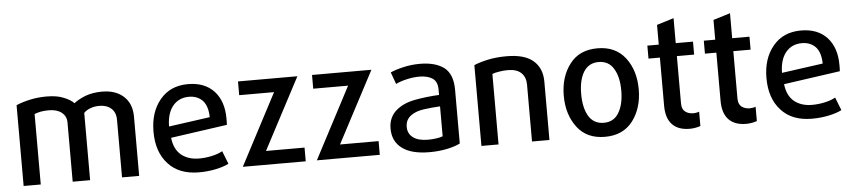

<svg xmlns="http://www.w3.org/2000/svg" viewBox="-42 -949 5392 1211"><g transform="rotate(-5 2653.5 -343.0)"><path d="M798.8 0Q798.8 -93.8 798.8 -376Q798.8 -456.1 749 -502.9Q698.2 -549.8 612.3 -549.8Q551.8 -549.8 504.9 -532.2Q459 -513.7 432.6 -492.2Q410.2 -515.6 367.2 -532.2Q325.2 -549.8 260.7 -549.8Q206.1 -549.8 156.2 -539.1Q106.4 -528.3 67.4 -511.7Q67.4 -341.8 67.4 0Q94.7 0 175.8 0Q175.8 -111.3 175.8 -446.3Q193.4 -453.1 216.8 -458Q240.2 -461.9 267.6 -461.9Q318.4 -461.9 347.7 -438.5Q377.9 -415 377.9 -375Q377.9 -250 377.9 0Q405.3 0 488.3 0Q488.3 -106.4 488.3 -425.8Q504.9 -443.4 530.3 -452.1Q555.7 -461.9 586.9 -461.9Q633.8 -461.9 662.1 -436.5Q690.4 -411.1 690.4 -365.2Q690.4 -243.2 690.4 0Q716.8 0 798.8 0Z M1378.9 -313.5Q1378.9 -421.9 1320.3 -486.3Q1260.7 -549.8 1156.2 -549.8Q1043 -549.8 978.5 -471.7Q913.1 -393.6 913.1 -269.5Q913.1 -140.6 982.4 -65.4Q1050.8 10.7 1177.7 10.7Q1233.4 10.7 1284.2 0Q1335 -10.7 1366.2 -27.3Q1355.5 -54.7 1334 -109.4Q1306.6 -93.8 1265.6 -85Q1225.6 -76.2 1185.5 -76.2Q1117.2 -76.2 1072.3 -112.3Q1028.3 -149.4 1020.5 -221.7Q1139.6 -238.3 1377.9 -272.5Q1378.9 -282.2 1378.9 -293Q1378.9 -303.7 1378.9 -313.5ZM1274.4 -330.1Q1209 -321.3 1013.7 -293.9Q1014.6 -377.9 1052.7 -423.8Q1090.8 -469.7 1154.3 -469.7Q1208 -469.7 1241.2 -435.5Q1273.4 -400.4 1274.4 -330.1Z M1853.5 0Q1853.5 -21.5 1853.5 -86.9Q1793 -86.9 1609.4 -86.9Q1668.9 -200.2 1847.7 -539.1Q1753.9 -539.1 1471.7 -539.1Q1471.7 -517.6 1471.7 -452.1Q1527.3 -452.1 1692.4 -452.1Q1632.8 -338.9 1455.1 0Q1554.7 0 1853.5 0Z M2322.3 0Q2322.3 -21.5 2322.3 -86.9Q2261.7 -86.9 2078.1 -86.9Q2137.7 -200.2 2316.4 -539.1Q2222.7 -539.1 1940.4 -539.1Q1940.4 -517.6 1940.4 -452.1Q1996.1 -452.1 2161.1 -452.1Q2101.6 -338.9 1923.8 0Q2023.4 0 2322.3 0Z M2831.1 -27.3Q2831.1 -112.3 2831.1 -367.2Q2831.1 -466.8 2776.4 -508.8Q2720.7 -549.8 2624 -549.8Q2570.3 -549.8 2519.5 -538.1Q2468.8 -526.4 2436.5 -511.7Q2445.3 -487.3 2463.9 -436.5Q2491.2 -450.2 2533.2 -460Q2575.2 -469.7 2613.3 -469.7Q2665 -469.7 2696.3 -449.2Q2727.5 -428.7 2727.5 -377.9Q2727.5 -366.2 2727.5 -343.8Q2647.5 -339.8 2574.2 -326.2Q2501 -312.5 2456.1 -274.4Q2431.6 -254.9 2418 -225.6Q2404.3 -197.3 2404.3 -158.2Q2404.3 -78.1 2462.9 -34.2Q2521.5 10.7 2637.7 10.7Q2694.3 10.7 2748 0Q2801.8 -11.7 2831.1 -27.3ZM2727.5 -82Q2714.8 -76.2 2687.5 -72.3Q2660.2 -68.4 2634.8 -68.4Q2572.3 -68.4 2540 -92.8Q2506.8 -117.2 2506.8 -160.2Q2506.8 -185.5 2516.6 -203.1Q2526.4 -220.7 2543 -232.4Q2574.2 -254.9 2624 -261.7Q2673.8 -268.6 2727.5 -271.5Q2727.5 -208 2727.5 -82Z M3396.5 0Q3396.5 -92.8 3396.5 -370.1Q3396.5 -455.1 3340.8 -502.9Q3286.1 -549.8 3172.9 -549.8Q3109.4 -549.8 3057.6 -539.1Q3005.9 -528.3 2965.8 -511.7Q2965.8 -341.8 2965.8 0Q2993.2 0 3074.2 0Q3074.2 -111.3 3074.2 -446.3Q3090.8 -453.1 3117.2 -457Q3143.6 -461.9 3173.8 -461.9Q3229.5 -461.9 3257.8 -434.6Q3286.1 -407.2 3286.1 -360.4Q3286.1 -240.2 3286.1 0Q3313.5 0 3396.5 0Z M3985.4 -269.5Q3985.4 -389.6 3923.8 -469.7Q3862.3 -549.8 3748 -549.8Q3632.8 -549.8 3572.3 -469.7Q3510.7 -389.6 3510.7 -269.5Q3510.7 -150.4 3572.3 -69.3Q3632.8 10.7 3748 10.7Q3862.3 10.7 3923.8 -69.3Q3985.4 -150.4 3985.4 -269.5ZM3875 -271.5Q3875 -183.6 3842.8 -130.9Q3811.5 -78.1 3748 -78.1Q3684.6 -78.1 3652.3 -130.9Q3621.1 -183.6 3621.1 -271.5Q3621.1 -358.4 3652.3 -410.2Q3684.6 -462.9 3748 -462.9Q3811.5 -462.9 3842.8 -410.2Q3875 -358.4 3875 -271.5Z M4352.5 -4.9Q4352.5 -27.3 4352.5 -95.7Q4345.7 -92.8 4335 -90.8Q4325.2 -88.9 4315.4 -88.9Q4285.2 -88.9 4264.6 -104.5Q4243.2 -120.1 4243.2 -157.2Q4243.2 -256.8 4243.2 -457Q4270.5 -457 4352.5 -457Q4352.5 -477.5 4352.5 -539.1Q4325.2 -539.1 4243.2 -539.1Q4243.2 -578.1 4243.2 -697.3Q4216.8 -688.5 4135.7 -664.1Q4135.7 -632.8 4135.7 -539.1Q4118.2 -539.1 4063.5 -539.1Q4063.5 -518.6 4063.5 -457Q4081.1 -457 4135.7 -457Q4135.7 -380.9 4135.7 -151.4Q4135.7 -72.3 4174.8 -32.2Q4212.9 6.8 4284.2 6.8Q4305.7 6.8 4324.2 2.9Q4342.8 -1 4352.5 -4.9Z M4710 -4.9Q4710 -27.3 4710 -95.7Q4703.1 -92.8 4692.4 -90.8Q4682.6 -88.9 4672.9 -88.9Q4642.6 -88.9 4622.1 -104.5Q4600.6 -120.1 4600.6 -157.2Q4600.6 -256.8 4600.6 -457Q4627.9 -457 4710 -457Q4710 -477.5 4710 -539.1Q4682.6 -539.1 4600.6 -539.1Q4600.6 -578.1 4600.6 -697.3Q4574.2 -688.5 4493.2 -664.1Q4493.2 -632.8 4493.2 -539.1Q4475.6 -539.1 4420.9 -539.1Q4420.9 -518.6 4420.9 -457Q4438.5 -457 4493.2 -457Q4493.2 -380.9 4493.2 -151.4Q4493.2 -72.3 4532.2 -32.2Q4570.3 6.8 4641.6 6.8Q4663.1 6.8 4681.6 2.9Q4700.2 -1 4710 -4.9Z M5259.8 -313.5Q5259.8 -421.9 5201.2 -486.3Q5141.6 -549.8 5037.1 -549.8Q4923.8 -549.8 4859.4 -471.7Q4793.9 -393.6 4793.9 -269.5Q4793.9 -140.6 4863.3 -65.4Q4931.6 10.7 5058.6 10.7Q5114.3 10.7 5165 0Q5215.8 -10.7 5247.1 -27.3Q5236.3 -54.7 5214.8 -109.4Q5187.5 -93.8 5146.5 -85Q5106.4 -76.2 5066.4 -76.2Q4998 -76.2 4953.1 -112.3Q4909.2 -149.4 4901.4 -221.7Q5020.5 -238.3 5258.8 -272.5Q5259.8 -282.2 5259.8 -293Q5259.8 -303.7 5259.8 -313.5ZM5155.3 -330.1Q5089.8 -321.3 4894.5 -293.9Q4895.5 -377.9 4933.6 -423.8Q4971.7 -469.7 5035.2 -469.7Q5088.9 -469.7 5122.1 -435.5Q5154.3 -400.4 5155.3 -330.1Z"/></g></svg>

Font: DaxlinePro-Medium
Style: Medium
Weight: 400
Designer: Hans Reichel
Version: Version 7.502; 2006